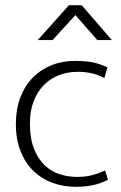

<svg xmlns="http://www.w3.org/2000/svg" viewBox="-20 -710 466 738"><path d="M277 -30Q309 -30 335 -37Q361 -44 384 -55L395 -19Q368 -5 338.5 1.5Q309 8 271 8Q224 8 182.5 -7Q141 -22 109.5 -52Q78 -82 59.5 -127.5Q41 -173 41 -234Q41 -290 58 -335Q75 -380 106 -411.5Q137 -443 178.5 -459.5Q220 -476 270 -476Q301 -476 330 -471.5Q359 -467 393 -451L381 -410Q354 -424 329.5 -429Q305 -434 279 -434Q238 -434 204 -420Q170 -406 146 -380.5Q122 -355 108.5 -318.5Q95 -282 95 -237Q95 -177 111 -137.5Q127 -98 152.5 -74Q178 -50 210.5 -40Q243 -30 277 -30ZM410 -556H354L270 -652L182 -556H125L245 -690H294Z"/></svg>

Font: Mukta Malar ExtraLight
Style: Regular
Weight: 275
Designer: Aadarsh Rajan, Girish Dalvi, Yashodeep Gholap
Foundry: Ek Type
Version: Version 2.538;PS 1.000;hotconv 16.6.51;makeotf.lib2.5.65220;